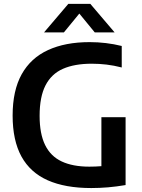

<svg xmlns="http://www.w3.org/2000/svg" viewBox="-20 -968 739 996"><path d="M453.5 7.5Q318 7.5 227.5 -32.8Q137 -73 91.2 -156.2Q45.5 -239.5 45.5 -368.5Q45.5 -498.5 92.5 -582.8Q139.5 -667 229 -708.2Q318.5 -749.5 445 -749.5Q488 -749.5 529.5 -744.5Q571 -739.5 611.5 -729.5V-618Q570.5 -628.5 532.5 -633Q494.5 -637.5 456 -637.5Q366.5 -637.5 306.5 -611Q246.5 -584.5 216 -525Q185.5 -465.5 185.5 -367Q185.5 -274 214 -215.8Q242.5 -157.5 300 -130.5Q357.5 -103.5 443.5 -103.5Q475.5 -103.5 506 -106Q536.5 -108.5 562.5 -113L506 -62V-360H631.5V-8Q584 0 540.5 3.8Q497 7.5 453.5 7.5ZM208.5 -800 334.5 -948H448.5L574.5 -800H471.5L380.5 -911H402.5L311.5 -800Z"/></svg>

Font: Encode Sans Condensed Thin SemiBold
Style: Regular
Weight: 600
Version: Version 3.002